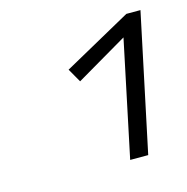

<svg xmlns="http://www.w3.org/2000/svg" viewBox="-64 -818 461 473"><g transform="rotate(-15 166.5 -581.0)"><path d="M213 -406 279 -720 313 -724 144 -625 124 -660 297 -756H333L259 -406Z"/></g></svg>

Font: Ysabeau Infant Light
Style: Italic
Weight: 300
Italic angle: -12°
Designer: Christian Thalmann (Catharsis Fonts)
Version: Version 2.001;gftools[0.9.30]; featfreeze: ss01,ss02,lnum